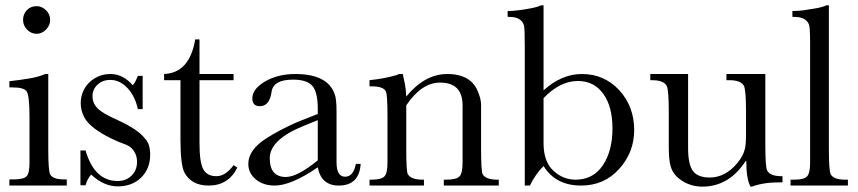

<svg xmlns="http://www.w3.org/2000/svg" viewBox="-20 -692 3198 716"><path d="M66 -618Q66 -639 80 -654Q94 -669 117 -669Q136 -669 151.5 -654Q167 -639 167 -618Q167 -597 151.5 -581.5Q136 -566 117 -566Q96 -566 81 -581.5Q66 -597 66 -618ZM160 -136Q160 -55 167 -42Q177 -23 218 -23H229V0H15V-23H31Q67 -23 78.5 -34Q90 -45 90 -84V-256Q90 -333 80 -350Q71 -366 28 -366H15V-389Q57 -394 90 -399.5Q123 -405 149 -416H160Z M280 -131H299Q332 -17 419 -17Q450 -17 470.5 -37Q491 -57 491 -88Q491 -119 471 -139Q461 -149 442 -155.5Q423 -162 394 -176Q318 -213 295 -253Q281 -279 281 -307Q281 -330 289.5 -350Q298 -370 313 -384.5Q328 -399 348 -407.5Q368 -416 392 -416Q439 -416 475 -374Q484 -383 494 -409H512V-285H494Q484 -333 455.5 -363.5Q427 -394 391 -394Q363 -394 344 -376.5Q325 -359 325 -334Q325 -320 329.5 -309Q334 -298 344.5 -287.5Q355 -277 373.5 -266.5Q392 -256 419 -244Q494 -210 521 -175Q540 -156 540 -115Q540 -63 506.5 -30Q473 3 419 3Q367 3 320 -41Q306 -26 299 -1H280Z M724 -393V-157Q724 -87 738 -61Q752 -35 787 -35Q821 -35 851 -76L865 -67Q832 0 758 0Q693 0 667 -50Q653 -80 653 -172V-393H592V-416Q687 -420 708 -545H724V-416H851V-393Z M1325 -81Q1320 0 1243 0Q1178 0 1165 -68Q1066 0 1004 0Q962 0 934 -23Q906 -46 906 -81Q906 -133 973 -176Q1021 -207 1089 -237L1165 -267V-287Q1165 -348 1145 -371.5Q1125 -395 1073 -395Q1000 -395 993 -351L991 -340Q982 -296 949 -296Q921 -296 921 -325Q921 -360 968 -388Q1016 -416 1081 -416Q1202 -416 1228 -341Q1235 -324 1235 -276V-87Q1235 -33 1267 -33Q1298 -33 1307 -81ZM1111 -222Q986 -171 986 -102Q986 -32 1046 -32Q1089 -32 1165 -94V-244Z M1482 -416Q1486 -399 1490 -378.5Q1494 -358 1495 -332Q1564 -416 1648 -416Q1739 -416 1764 -346Q1774 -321 1774 -301V-136Q1774 -55 1780 -42Q1792 -22 1834 -22H1840V0H1635V-22H1645Q1681 -22 1693 -33.5Q1705 -45 1705 -85V-299Q1705 -384 1621 -384Q1552 -384 1495 -299V-136Q1495 -52 1501 -42Q1514 -22 1555 -22H1561V0H1358V-22H1366Q1401 -22 1413 -33.5Q1425 -45 1425 -85V-256Q1425 -340 1419 -351Q1410 -370 1366 -370H1358V-393Q1416 -399 1459 -412L1468 -416Z M1937 0V-519Q1937 -586 1934 -597Q1925 -629 1879 -629H1873V-651H1877Q1907 -651 1965 -662Q1973 -664 1981 -666Q1989 -668 1997 -672H2007V-355Q2074 -416 2150 -416Q2233 -416 2289 -356Q2345 -295 2345 -207Q2345 -124 2289 -62Q2233 0 2147 0Q2052 0 2007 -73Q1977 -43 1956 0ZM2007 -158Q2007 -89 2044 -55Q2080 -22 2126 -22Q2192 -22 2228 -75.5Q2264 -129 2264 -213Q2264 -295 2229.5 -342.5Q2195 -390 2135 -390Q2068 -390 2007 -326Z M2834 -156Q2834 -66 2841 -56Q2852 -35 2894 -35H2898V-12H2888Q2826 -12 2784 4H2779Q2763 -23 2763 -92H2761Q2699 4 2599 4Q2558 4 2524 -17.5Q2490 -39 2481 -72Q2474 -95 2474 -144V-274Q2474 -359 2466 -372Q2455 -393 2411 -393H2405V-416H2546V-140Q2546 -79 2564 -54.5Q2582 -30 2627 -30Q2684 -30 2729 -83Q2751 -110 2757 -134Q2762 -149 2762 -191V-274Q2762 -359 2754 -372Q2743 -393 2699 -393H2689V-416H2834Z M3071 -137Q3071 -55 3078 -42Q3089 -22 3131 -22H3142V0H2928V-22H2942Q2978 -22 2989.5 -34Q3001 -46 3001 -85V-533Q3001 -589 2997 -600Q2986 -629 2942 -629H2935V-651H2940Q2957 -651 2979 -654Q3001 -657 3029 -662Q3037 -664 3045 -666Q3053 -668 3061 -672H3071Z"/></svg>

Font: New Athena Unicode
Style: Regular
Weight: 400
Designer: J. Rusten 1997; rev. by R. Hancock 2001, 2002, rev. by D. Mastronarde 2002-2021
Foundry: GreekKeys New Athena Unicode
Version: Version 5.008